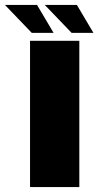

<svg xmlns="http://www.w3.org/2000/svg" viewBox="-98 -763 401 783"><path d="M24.5 0H225.5V-596.5H24.5ZM194 -629H283L215.5 -743H84.5ZM31.5 -629H120.5L53 -743H-78Z"/></svg>

Font: Anybody Condensed Black
Style: Regular
Weight: 900
Width: 3
Designer: Tyler Finck
Foundry: Etcetera Type Company
Version: Version 1.113;gftools[0.9.25]